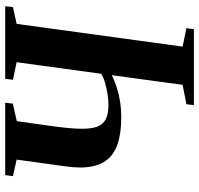

<svg xmlns="http://www.w3.org/2000/svg" viewBox="-34 -750 783 756"><g transform="rotate(90 358.0 -371.5)"><path d="M4 0 7.5 -30.5 73.5 -45 163 -698.5 90.5 -713.5 94.5 -743H393.5L390 -713.5L313.5 -698.5L275.5 -419.5Q299 -431.5 326.5 -440Q354 -448.5 383 -452.8Q412 -457 438.5 -457Q510 -457 554 -439.8Q598 -422.5 618.5 -386.5Q639 -350.5 639 -295.5Q639 -281 637.8 -265.5Q636.5 -250 634 -234L608 -45L673 -30.5L669 0H384L387.5 -30L456.5 -45.5L474 -169.5Q480 -211 483.2 -244.2Q486.5 -277.5 486.5 -302.5Q486.5 -340.5 477.8 -363.2Q469 -386 448.2 -396.2Q427.5 -406.5 392 -406.5Q373.5 -406.5 350.5 -403Q327.5 -399.5 306 -393.2Q284.5 -387 270 -378L224.5 -45L293.5 -30.5L290 0Z"/></g></svg>

Font: Merriweather 96pt
Style: Bold Italic
Weight: 700
Italic angle: -7.8°
Version: Version 2.101